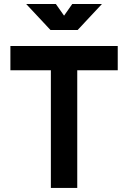

<svg xmlns="http://www.w3.org/2000/svg" viewBox="-20 -918 626 938"><path d="M228.5 0V-693.4H357.4V0ZM30.8 -574.7V-693.4H555.2V-574.7ZM226.6 -771.5 107.9 -898.4H252.9L297.9 -834.5H288.1L333 -898.4H478L359.4 -771.5Z"/></svg>

Font: Cascadia Code
Style: Regular
Weight: 400
Monospace: yes
Designer: Aaron Bell
Foundry: Saja Typeworks
Version: Version 2106.017